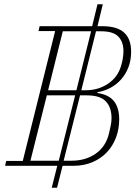

<svg xmlns="http://www.w3.org/2000/svg" viewBox="-20 -800 657 902"><path d="M249 -21H4L9 -44H87L239 -654H161L166 -677H413L438 -780H463L438 -677H460Q530 -677 563 -647Q596 -617 596 -557Q596 -517 583.5 -484.5Q571 -452 549.5 -427.5Q528 -403 499 -387.5Q470 -372 438 -367V-363Q492 -355 516 -324Q540 -293 540 -239Q540 -194 525 -154Q510 -114 482 -84.5Q454 -55 414 -38Q374 -21 324 -21H274L248 82H223ZM279 -45H316Q382 -45 429.5 -78Q477 -111 492 -173Q495 -187 499.5 -207Q504 -227 504 -244Q504 -296 477 -324Q450 -352 388 -352H356ZM362 -376H383Q441 -376 486.5 -406Q532 -436 548 -488Q553 -503 556.5 -523Q560 -543 560 -560Q560 -603 536 -628Q512 -653 456 -653H431ZM123 -45H256L333 -352H200ZM206 -376H339L408 -653H275Z"/></svg>

Font: IBM Plex Serif ExtraLight
Style: Italic
Weight: 200
Italic angle: -14°
Designer: Mike Abbink, Paul van der Laan, Pieter van Rosmalen
Foundry: Bold Monday
Version: Version 2.5